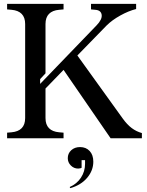

<svg xmlns="http://www.w3.org/2000/svg" viewBox="-20 -720 768 1000"><path d="M17 0V-29L40 -31Q75 -34 93 -52.5Q111 -71 111 -105V-595Q111 -629 93 -647.5Q75 -666 40 -669L17 -671V-700H311V-671L288 -669Q253 -666 235 -647.5Q217 -629 217 -595V-338L189 -308V-283L483 -588Q513 -619 509.5 -643Q506 -667 476 -669L454 -671V-700H689V-673Q649 -663 606 -639Q563 -615 535 -587L383 -431L619 -103Q642 -71 666 -53Q690 -35 719 -27V0H556L311 -356L217 -259V-105Q217 -71 235 -52.5Q253 -34 288 -31L311 -29V0ZM346 260 343 254Q380 238 401.5 205.5Q423 173 423 133V114H405V154Q404 155 398.5 156.5Q393 158 387 158Q365 158 349 142Q333 126 333 104Q333 79 351 62.5Q369 46 397 46Q428 46 447 66.5Q466 87 466 122Q466 168 434 206Q402 244 346 260Z"/></svg>

Font: Redaction
Style: Regular
Weight: 400
Designer: Jeremy Mickel / Forest Young
Foundry: MCKL
Version: Version 2.001; Redaction